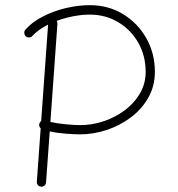

<svg xmlns="http://www.w3.org/2000/svg" viewBox="-20 -695 679 733"><path d="M78.1 -556.6Q73.2 -561.5 72.8 -569.1Q72.3 -576.7 77.1 -582Q102.5 -610.8 143.3 -631.8Q184.1 -652.8 231.2 -664.1Q278.3 -675.3 322.8 -675.3Q393.6 -675.3 449.7 -641.1Q505.9 -606.9 538.6 -549.1Q571.3 -491.2 571.3 -420.9Q571.3 -366.2 546.1 -322Q521 -277.8 479.2 -246.6Q437.5 -215.3 387 -198.7Q336.4 -182.1 285.6 -182.1Q264.6 -182.1 231.4 -184.6Q198.2 -187 169.9 -193.4L155.8 1Q155.3 8.8 149.9 13.4Q144.5 18.1 137.2 17.6Q129.4 17.1 124.8 11.7Q120.1 6.3 120.6 -1L135.3 -205.1Q126.5 -213.4 130.9 -224.6Q132.8 -229.5 137.2 -232.9L163.6 -601.1Q124.5 -581.1 103.5 -557.6Q98.6 -552.2 91.1 -552Q83.5 -551.8 78.1 -556.6ZM199.2 -604 172.4 -229.5Q197.3 -223.6 231.4 -220.5Q265.6 -217.3 285.6 -217.3Q332 -217.3 376.7 -232.4Q421.4 -247.6 457.5 -274.9Q493.7 -302.2 514.9 -339.4Q536.1 -376.5 536.1 -420.9Q536.1 -481.9 508.1 -531.5Q480 -581.1 431.6 -610.1Q383.3 -639.2 322.8 -639.2Q292 -639.2 259.3 -632.8Q226.6 -626.5 196.3 -615.2Q199.7 -610.4 199.2 -604Z"/></svg>

Font: Mikhak-FD ExtraLight
Style: Regular
Weight: 200
Designer: Amin Abedi
Version: Version 3.2